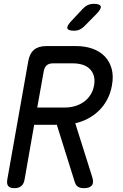

<svg xmlns="http://www.w3.org/2000/svg" viewBox="-20 -970 640 1000"><path d="M174 -410H319Q346 -410 371 -417.5Q396 -425 416 -439Q436 -453 450.5 -475Q465 -497 470 -525Q475 -554 468.5 -575.5Q462 -597 447 -611.5Q432 -626 409.5 -633Q387 -640 360 -640H255Q235 -640 223.5 -630Q212 -620 208 -600ZM158 -320 108 -35Q104 -12 91 -1Q78 10 55 10Q32 10 23 -1Q14 -12 18 -35L127 -650Q134 -691 157 -710.5Q180 -730 221 -730H376Q423 -730 461.5 -716.5Q500 -703 525.5 -676.5Q551 -650 561.5 -612Q572 -574 563 -525Q556 -485 538.5 -452Q521 -419 496 -394.5Q471 -370 439.5 -353Q408 -336 372 -328L460 -49Q470 -19 458.5 -4.5Q447 10 418 10Q397 10 386 2.5Q375 -5 370 -20L276 -320ZM366 -810Q335 -810 331 -822Q327 -834 350 -859L411 -924Q423 -937 437 -943.5Q451 -950 468 -950Q500 -950 504.5 -937.5Q509 -925 484 -899L420 -834Q408 -822 395 -816Q382 -810 366 -810Z"/></svg>

Font: Maple Mono
Style: Italic
Weight: 400
Italic angle: -10°
Monospace: yes
Designer: subframe7536
Version: Version 7.300